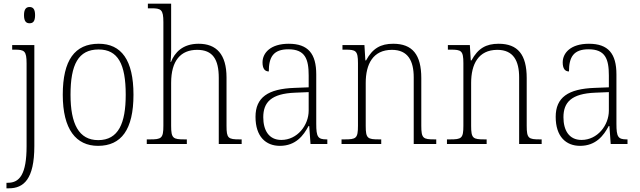

<svg xmlns="http://www.w3.org/2000/svg" viewBox="-20 -780 3464 1040"><path d="M140 -654C158 -654 170 -663 170 -698C170 -732 158 -742 140 -742C123 -742 110 -732 110 -698C110 -663 123 -654 140 -654ZM15 240H28C108 240 166 191 166 11V-536H46V-511H59C112 -511 124 -505 124 -436V12C124 164 86 210 23 210H15Z M511 10C637 10 703 -78 703 -267C703 -455 637 -543 515 -543C385 -543 320 -454 320 -267C320 -79 392 10 511 10ZM512 -21C407 -21 362 -109 362 -267C362 -430 404 -512 514 -512C619 -512 661 -433 661 -267C661 -113 622 -21 512 -21Z M775 0H992V-25H980C918 -25 907 -30 907 -98V-331C907 -452 959 -510 1048 -510C1132 -510 1165 -459 1165 -358V0H1289V-25H1278C1216 -25 1207 -31 1207 -98V-360C1207 -486 1152 -543 1056 -543C969 -543 926 -495 906 -444H904C905 -456 907 -478 907 -497V-760H781V-735H800C852 -735 865 -729 865 -660V-99C865 -30 854 -25 792 -25H775Z M1496 10C1582 10 1624 -46 1651 -97H1655L1662 0H1753V-25H1749C1702 -25 1693 -38 1693 -109V-377C1693 -489 1649 -543 1544 -543C1445 -543 1402 -493 1402 -442C1402 -409 1414 -393 1436 -393C1436 -470 1460 -513 1542 -513C1633 -513 1652 -460 1652 -371V-307L1576 -304C1431 -299 1364 -252 1364 -147C1364 -40 1420 10 1496 10ZM1504 -22C1435 -22 1406 -76 1406 -145C1406 -225 1448 -273 1579 -278L1652 -281V-181C1652 -101 1590 -22 1504 -22Z M1830 0H2045V-25H2034C1971 -25 1961 -30 1961 -98V-331C1961 -432 2000 -510 2103 -510C2190 -510 2221 -450 2221 -361V0H2343V-25H2334C2272 -25 2262 -30 2262 -99V-357C2262 -484 2214 -543 2110 -543C2042 -543 1998 -518 1963 -453H1959L1954 -536H1835V-511H1851C1907 -511 1919 -506 1919 -438V-99C1919 -30 1909 -25 1846 -25H1830Z M2401 0H2616V-25H2605C2542 -25 2532 -30 2532 -98V-331C2532 -432 2571 -510 2674 -510C2761 -510 2792 -450 2792 -361V0H2914V-25H2905C2843 -25 2833 -30 2833 -99V-357C2833 -484 2785 -543 2681 -543C2613 -543 2569 -518 2534 -453H2530L2525 -536H2406V-511H2422C2478 -511 2490 -506 2490 -438V-99C2490 -30 2480 -25 2417 -25H2401Z M3122 10C3208 10 3250 -46 3277 -97H3281L3288 0H3379V-25H3375C3328 -25 3319 -38 3319 -109V-377C3319 -489 3275 -543 3170 -543C3071 -543 3028 -493 3028 -442C3028 -409 3040 -393 3062 -393C3062 -470 3086 -513 3168 -513C3259 -513 3278 -460 3278 -371V-307L3202 -304C3057 -299 2990 -252 2990 -147C2990 -40 3046 10 3122 10ZM3130 -22C3061 -22 3032 -76 3032 -145C3032 -225 3074 -273 3205 -278L3278 -281V-181C3278 -101 3216 -22 3130 -22Z"/></svg>

Font: Noto Serif Hebrew SemiCondensed ExtraLight
Style: Regular
Weight: 200
Width: 4
Designer: Monotype Design Team
Foundry: Monotype Imaging Inc.
Version: Version 2.004